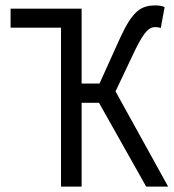

<svg xmlns="http://www.w3.org/2000/svg" viewBox="-20 -688 640 708"><path d="M205 0H281V-309H345L519 0H600L406 -351L479 -505C515 -578 532 -588 553 -588C559 -588 567 -587 573 -585L587 -662C578 -666 566 -668 554 -668C500 -668 469 -649 422 -546L347 -380H281V-656H19V-586H205Z"/></svg>

Font: Hasklig
Style: Regular
Weight: 400
Monospace: yes
Designer: Paul D. Hunt, Teo Tuominen
Foundry: Adobe Systems Incorporated
Version: Version 2.030;PS 1.0;hotconv 16.6.51;makeotf.lib2.5.65220